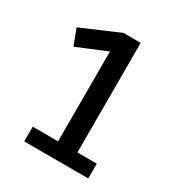

<svg xmlns="http://www.w3.org/2000/svg" viewBox="-133 -616 654 705"><g transform="rotate(30 194.0 -263.5)"><path d="M53.7 -391.6 178.7 -443.4V-62.5H71.3V0H342.8V-62.5H260.7V-527.3H187.5L28.3 -459Z"/></g></svg>

Font: Yaldevi Colombo Medium
Style: Regular
Weight: 500
Designer: Sol Matas, Denzil Rajitha, Kosala Senevirathne and Pathum Egodawatta
Foundry: Mooniak
Version: Version 1.020 ; ttfautohint (v1.6)